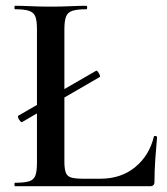

<svg xmlns="http://www.w3.org/2000/svg" viewBox="-20 -645 578 665"><path d="M56 -222Q54 -221 49.5 -226Q45 -231 43 -237Q41 -243 43 -244L313 -400Q316 -401 319.5 -396Q323 -391 325.5 -385Q328 -379 325 -378ZM203 -543V-85Q203 -60 208 -47Q213 -34 227 -30Q241 -26 268 -26H328Q399 -26 448 -66Q497 -106 513 -172Q514 -175 519 -174Q524 -173 524 -170Q521 -139 518 -95.5Q515 -52 515 -15Q515 0 500 0H32Q30 0 30 -6Q30 -12 32 -12Q64 -12 80.5 -17Q97 -22 102.5 -37Q108 -52 108 -81V-544Q108 -573 102.5 -587.5Q97 -602 80.5 -607.5Q64 -613 32 -613Q30 -613 30 -619Q30 -625 32 -625Q56 -625 88 -623.5Q120 -622 155 -622Q192 -622 223.5 -623.5Q255 -625 279 -625Q282 -625 282 -619Q282 -613 279 -613Q247 -613 230.5 -607.5Q214 -602 208.5 -587Q203 -572 203 -543Z"/></svg>

Font: Cormorant Garamond Light SemiBold
Style: Regular
Weight: 600
Version: Version 4.001